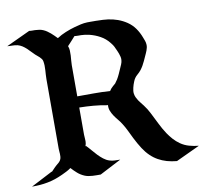

<svg xmlns="http://www.w3.org/2000/svg" viewBox="-108 -752 896 835"><g transform="rotate(-10 340.5 -334.5)"><path d="M72.8 -669.2Q74.2 -668.9 76.8 -668.7Q79.3 -668.5 82.2 -668.3Q85 -668.2 87.2 -668.2Q89.4 -668.2 90.1 -668.2H90.8Q93.3 -668.2 95.5 -668.2Q97.7 -668.2 99.9 -668Q108.4 -667.5 117.2 -666.3Q126 -665 133.8 -661.6Q142.3 -658 149.9 -652.8Q157.5 -647.7 164.3 -641.8Q171.1 -636 177.6 -629.5Q184.1 -623 190.4 -616.5Q208.7 -628.4 229.4 -636.8Q250 -645.3 270.8 -651.1Q284.7 -655 299 -658.2Q313.2 -661.4 327.9 -661.9Q335.4 -662.1 342.9 -662Q350.3 -661.9 357.9 -661.9H368.4Q368.9 -661.9 369.6 -661.7Q370.4 -661.6 369.9 -661.6H374.3Q385.7 -661.4 396.6 -660.9Q407.5 -660.4 418.7 -658.9Q440.9 -656 461.7 -648.6Q482.4 -641.1 501 -628.7Q520.8 -615.2 533.9 -596.6Q547.1 -577.9 555.4 -555.7Q558.8 -547.1 561.9 -538.7Q564.9 -530.3 565.2 -521Q565.4 -514.9 564.1 -508.9Q562.7 -502.9 560.7 -497.1Q558.6 -491.2 556 -485.6Q553.5 -480 551 -474.6Q546.1 -463.9 541.6 -453.9Q537.1 -443.8 531.7 -434.6Q526.4 -425.3 519.7 -416.7Q512.9 -408.2 503.9 -400.6Q496.6 -394.3 492.1 -387.8Q487.5 -381.3 484.1 -372.3Q481.9 -366.9 479.7 -360.5Q477.5 -354 476 -347.2Q474.4 -340.3 473.6 -333.6Q472.9 -326.9 473.9 -320.8Q475.1 -312.5 478.6 -304.8Q482.2 -297.1 486.9 -289.9Q491.7 -282.7 497.2 -276Q502.7 -269.3 507.6 -262.9Q514.6 -253.7 520.8 -243.8Q526.9 -233.9 532 -223.6Q544.4 -199.5 556.3 -175.2Q568.1 -150.9 583 -128.2Q593.3 -112.8 605.6 -99.1Q617.9 -85.4 633.3 -74.7Q650.9 -62.5 671.5 -56.8Q692.1 -51 712.9 -49.1L607.7 0Q584.2 -2.2 564.1 -7.9Q543.9 -13.7 526.4 -23.6Q508.8 -33.4 493.7 -48.1Q478.5 -62.7 465.3 -83Q457.5 -94.7 450.7 -107.2Q443.8 -119.6 437.5 -132.1Q429 -149.2 420.8 -166.4Q412.6 -183.6 402.3 -199.7Q395.8 -210.4 386.8 -221.1Q377.9 -231.7 370.2 -243Q362.5 -254.4 357.8 -266.6Q353 -278.8 354.5 -292.7L352.3 -291.7Q321.5 -297.6 291 -300.2Q260.5 -302.7 229.5 -303.2V-183.3Q229.5 -173.6 230.6 -163.9Q231.7 -154.3 230.2 -144.8Q229 -138.2 226.6 -132.3L229.5 -133.5Q239.3 -123.8 249.3 -111.7Q259.3 -99.6 270.3 -88.1Q281.2 -76.7 293.1 -67.4Q304.9 -58.1 318.4 -53.7Q329.8 -50 341.9 -49.6Q354 -49.1 365.7 -49.1L271 0Q262.7 0 253.5 0Q244.4 0 235.1 -0.6Q225.8 -1.2 216.9 -2.8Q208 -4.4 200.2 -7.8Q183.6 -14.9 170.7 -26.2Q157.7 -37.6 145.8 -50.8L144.8 -50Q135.5 -43.2 125.2 -38.1Q115 -33 104.5 -28.1Q86.9 -20 70.3 -14.5Q53.7 -9 37.1 -5.9Q20.5 -2.7 3.4 -1.3Q-13.7 0 -32.5 0L62.3 -49.1H64.5L72 -56.9Q75.4 -60.5 79 -64.2Q82.5 -67.9 86.4 -71.3Q89.4 -74.2 92.9 -76.9Q96.4 -79.6 99.7 -82.6Q103 -85.7 105.6 -89.2Q108.2 -92.8 109.6 -96.9Q111.3 -102.3 111.7 -108Q112.1 -113.8 111.8 -119.5Q111.6 -125.2 111 -130.9Q110.4 -136.5 110.4 -142.1V-449.2Q110.4 -459.2 111.1 -469.2Q111.8 -479.2 112.4 -489.3Q113 -499.3 112.8 -509.3Q112.5 -519.3 110.6 -529.3Q109.6 -534.4 106.2 -539.1Q102.8 -543.7 98.4 -548Q94 -552.2 89.2 -556Q84.5 -559.8 80.8 -563.2Q73 -570.6 65.4 -578.7Q57.9 -586.9 49.8 -594.4Q41.7 -601.8 32.7 -607.7Q23.7 -613.5 12.7 -616.5Q7.1 -617.9 1.5 -618.4Q-4.2 -618.9 -9.8 -619Q-15.4 -619.1 -21.1 -619.3Q-26.9 -619.4 -32.5 -620.1ZM229.5 -352.5Q265.9 -352.5 301.9 -352.7Q337.9 -352.8 374.3 -350.6Q376 -353.3 377.7 -355.6Q379.4 -357.9 381.3 -360.4Q385.5 -365.2 390.1 -369.1Q394.8 -373 399.4 -377.2L401.4 -378.9Q403.8 -383.1 406.9 -386.8Q409.9 -390.6 412.6 -394.8Q418.9 -405.5 423.8 -416.4Q428.7 -427.2 433.6 -438.5Q437.5 -447.3 441.4 -456.4Q445.3 -465.6 446 -475.3Q446.5 -482.7 444.8 -489.6Q443.1 -496.6 440.7 -503.4Q439.5 -506.3 438.4 -509.3Q437.3 -512.2 436 -515.1L435.5 -516.4Q432.1 -523.2 430.2 -527.8Q428.2 -532.5 426.3 -536.5Q424.3 -540.5 421.4 -544.9Q418.5 -549.3 413.3 -555.7Q397 -576.4 374.6 -588.7Q352.3 -601.1 326.9 -607.2Q318.4 -609.4 309.4 -610.4Q300.5 -611.3 291.7 -611.8Q290.5 -611.8 287 -611.8Q283.4 -611.8 279.1 -611.8Q274.7 -611.8 270.3 -612.1Q265.9 -612.3 262.9 -612.8Q254.2 -603.5 245.7 -593.6Q237.3 -583.7 228 -574.5Q231.7 -565.2 232.3 -554.4Q232.9 -543.7 232.3 -532.6Q231.7 -521.5 230.6 -510.7Q229.5 -500 229.5 -490.5ZM102.5 -50.5H103.3Q104 -50.5 105.5 -50.8Q106.9 -51 108.3 -51.3Q109.6 -51.5 110.2 -51.6Q110.8 -51.8 110.1 -51.8ZM407.2 -385.7Q407.7 -386.5 406.6 -385Q405.5 -383.5 404.8 -382.6Q405.5 -383.5 406.1 -384.4Q406.7 -385.3 407.2 -385.7ZM434.3 -519.5Q434.3 -519.5 434.6 -519.3Q434.6 -519.5 434.3 -519.5Z"/></g></svg>

Font: Autopia
Style: Bold
Weight: 700
Designer: Antoine Gelgon
Foundry: Antoine Gelgon
Version: 001.000